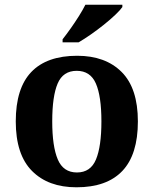

<svg xmlns="http://www.w3.org/2000/svg" viewBox="-20 -786 654 816"><path d="M305 10Q185 10 116 -59.5Q47 -129 47 -270Q47 -411 113 -480Q179 -549 308 -549Q428 -549 497 -480Q566 -411 566 -270Q566 -129 500 -59.5Q434 10 305 10ZM307 -53Q365 -53 388 -108.5Q411 -164 411 -270Q411 -377 387.5 -431Q364 -485 306 -485Q248 -485 225 -431Q202 -377 202 -270Q202 -164 225.5 -108.5Q249 -53 307 -53ZM246 -619Q261 -638 279.5 -664Q298 -690 315 -717Q332 -744 343 -766H500V-756Q491 -743 470 -723Q449 -703 421.5 -681Q394 -659 366 -639.5Q338 -620 314 -606H246Z"/></svg>

Font: Noto Serif Ethiopic
Style: Bold
Weight: 700
Designer: Monotype Design Team
Foundry: Monotype Imaging Inc.
Version: Version 2.102; ttfautohint (v1.8.4.7-5d5b)